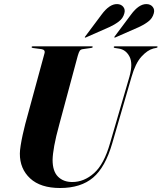

<svg xmlns="http://www.w3.org/2000/svg" viewBox="-20 -932 810 962"><path d="M531.5 -215 628.5 -547.5Q647 -613.5 629 -648.2Q611 -683 576 -688.5L556.5 -691.5Q550 -692 550 -696Q550 -700 556.5 -700H764Q769.5 -700 769.5 -697Q769.5 -693.5 763 -692L748.5 -689Q718.5 -681 688.5 -648Q658.5 -615 639 -546.5L542.5 -214.5Q508 -94.5 446.5 -42.2Q385 10 281 10Q183 10 131 -38.2Q79 -86.5 79.5 -163Q79.5 -177.5 83.5 -203Q87.5 -228.5 93.8 -257.2Q100 -286 106.5 -310.5L203 -665Q208 -683 187 -686L145 -691.5Q138.5 -692.5 138.5 -696Q138.5 -700 145 -700H439Q444.5 -700 444.5 -697Q444.5 -693 438 -692L393 -685.5Q384 -684 379.5 -677.5Q375 -671 369.5 -652L278 -312Q259.5 -245 251.8 -201.8Q244 -158.5 243.5 -131Q243.5 -74 270.5 -47Q297.5 -20 342 -20Q401.5 -20 451.5 -64.8Q501.5 -109.5 531.5 -215ZM489 -859Q528.5 -912.5 567 -911.5Q587 -911 597.8 -897.5Q608.5 -884 603 -865Q596.5 -840 574.8 -823.8Q553 -807.5 528.5 -796.5L410.5 -744.5Q407 -742.5 405 -744.5Q404 -746.5 407.5 -750ZM636.5 -859Q676 -912.5 714.5 -911.5Q734.5 -911 745.2 -897.5Q756 -884 750.5 -865Q744 -840 722.5 -823.8Q701 -807.5 676.5 -796.5L558 -744.5Q554.5 -742.5 553 -744.5Q552 -746.5 555 -750Z"/></svg>

Font: Fraunces 144pt
Style: Bold Italic
Weight: 700
Italic angle: -16°
Version: Version 1.000;[b76b70a41]